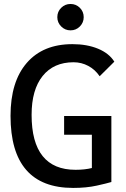

<svg xmlns="http://www.w3.org/2000/svg" viewBox="-20 -922 626 952"><path d="M342.8 9.8Q187.5 9.8 109.9 -79.6Q32.2 -168.9 32.2 -347.7Q32.2 -517.1 112.8 -610.1Q193.4 -703.1 338.9 -703.1Q411.6 -703.1 466.3 -680.4Q521 -657.7 546.9 -616.2L474.1 -543.9Q451.7 -577.1 417.7 -595.2Q383.8 -613.3 344.7 -613.3Q246.1 -613.3 191.4 -545.2Q136.7 -477.1 136.7 -352.5Q136.7 -216.3 191.4 -148.2Q246.1 -80.1 354.5 -80.1Q400.9 -80.1 436.3 -89.1Q471.7 -98.1 494.1 -104.5L532.2 -19.5Q511.7 -13.2 460.2 -1.7Q408.7 9.8 342.8 9.8ZM435.5 -19.5V-346.7H532.2V-19.5ZM297.9 -253.9V-346.7H529.3V-253.9ZM329.6 -771.5Q302.7 -771.5 283.4 -790.8Q264.2 -810.1 264.2 -836.9Q264.2 -864.3 283.4 -883.3Q302.7 -902.3 329.6 -902.3Q356.9 -902.3 376 -883.3Q395 -864.3 395 -836.9Q395 -810.1 376 -790.8Q356.9 -771.5 329.6 -771.5Z"/></svg>

Font: Cascadia Code
Style: Regular
Weight: 400
Monospace: yes
Designer: Aaron Bell
Foundry: Saja Typeworks
Version: Version 2106.017